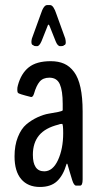

<svg xmlns="http://www.w3.org/2000/svg" viewBox="-20 -741 394 767"><path d="M128.4 -556.6Q113.3 -556.6 113.3 -560.5Q105.5 -561 105.5 -573.7Q105.5 -579.1 107.4 -586.9L142.6 -684.1Q154.3 -720.7 168 -720.7H180.2Q193.8 -720.7 205.6 -684.1L240.7 -586.9Q242.7 -578.1 242.7 -571.8Q242.7 -561 235.4 -560.5Q235.4 -556.6 220.2 -556.6Q210 -556.6 202.1 -576.7L179.2 -634.3Q176.3 -642.6 173.8 -642.6Q171.4 -642.6 168.9 -634.3L146 -576.7Q137.2 -556.6 128.4 -556.6ZM139.6 5.9Q91.3 5.9 64.7 -25.4Q38.1 -56.6 38.1 -116.2Q38.1 -160.6 51.5 -193.8Q64.9 -227.1 85.2 -244.1Q105.5 -261.2 129.9 -272.5Q154.3 -283.7 175.3 -287.1Q196.3 -290.5 212.2 -293.7Q228 -296.9 230.5 -300.3V-326.2Q230.5 -378.4 219 -404.5Q207.5 -430.7 177.2 -430.7Q151.9 -430.7 138.4 -414.8Q125 -398.9 115.7 -366.2Q111.3 -352.5 104 -353.5Q52.7 -366.2 52.2 -370.1Q49.3 -371.6 49.1 -381.3Q48.8 -391.1 51.3 -399.4Q64 -447.3 94.7 -471.9Q125.5 -496.6 182.6 -496.6Q213.4 -496.6 236.1 -486.6Q258.8 -476.6 275.9 -453.6Q293 -430.7 301.5 -391.4Q310.1 -352.1 310.1 -295.4V-24.4Q310.1 0.5 299.8 0.5H284.2Q275.4 0.5 268.6 -21Q267.6 -25.9 259 -52.7Q250.5 -79.6 249.5 -85Q249 -86.4 248.3 -86.9Q247.6 -87.4 246.6 -86.9Q245.6 -86.4 245.6 -85Q232.4 -40 207.8 -17.1Q183.1 5.9 139.6 5.9ZM156.7 -56.6Q190.9 -56.6 211.7 -101.6Q232.4 -146.5 232.4 -209Q232.4 -246.1 228 -246.1Q219.2 -246.1 213.4 -243.2Q160.6 -230 136 -200.2Q111.3 -170.4 111.3 -122.6Q111.3 -56.6 156.7 -56.6Z"/></svg>

Font: BenchNine
Style: Bold
Weight: 700
Version: Version 1 ; ttfautohint (v0.92.18-e454-dirty) -l 8 -r 50 -G 